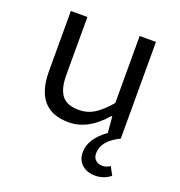

<svg xmlns="http://www.w3.org/2000/svg" viewBox="-126 -593 852 907"><g transform="rotate(20 300.0 -140.0)"><path d="M504.9 -485.8V0Q418.9 42 418.9 105Q418.9 127 432.4 138.9Q445.8 150.9 466.3 150.9Q486.8 150.9 504.9 138.2L526.9 179.2Q493.2 206.1 451.2 206.1Q409.2 206.1 383.5 183.6Q357.9 161.1 357.9 121.1Q357.9 54.2 438 -3.9L431.2 -85H426.8Q343.8 12.2 246.1 12.2Q77.1 12.2 77.1 -184.1V-485.8H160.2V-194.8Q160.2 -125 186 -92Q211.9 -59.1 272 -59.1Q313 -59.1 347.4 -80.1Q381.8 -101.1 422.9 -148.9V-485.8Z"/></g></svg>

Font: SourceCodePro-Regular
Style: Regular
Weight: 400
Monospace: yes
Designer: Paul D. Hunt
Foundry: Adobe Systems Incorporated
Version: Version 1.009;PS 1.000;hotconv 1.0.70;makeotf.lib2.5.5900